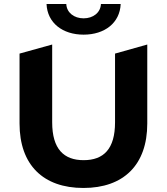

<svg xmlns="http://www.w3.org/2000/svg" viewBox="-20 -921 828 953"><path d="M395 -749C499 -749 575 -807 579 -901H481C479 -858 442 -830 395 -830C348 -830 311 -858 309 -901H211C215 -807 291 -749 395 -749ZM394 12C593 12 711 -102 711 -308V-700L551 -655V-314C551 -181 494 -126 395 -126C297 -126 239 -181 239 -314V-700L77 -655V-308C77 -102 195 12 394 12Z"/></svg>

Font: Talent SemiBold
Style: Bold
Weight: 700
Designer: Mike Powis
Version: Version 1.001;hotconv 1.0.109;makeotfexe 2.5.65596